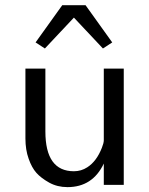

<svg xmlns="http://www.w3.org/2000/svg" viewBox="-20 -728 587 756"><path d="M388.7 -84Q344.7 8.8 245.6 8.8Q205.6 8.8 173.6 -9Q141.6 -26.9 123.3 -47.4Q105 -67.9 92.8 -103Q80.1 -138.2 80.1 -183.1V-458H158.7V-210.4Q158.7 -53.7 271 -53.7Q299.8 -53.7 323.7 -69.3Q360.4 -92.8 381.3 -146.5Q388.7 -165 388.7 -175.8V-458H467.3V0H388.7ZM271 -658.7 156.7 -537.1 120.1 -561 225.1 -707.5H316.9L421.9 -561L385.3 -537.1Z"/></svg>

Font: Molengo
Style: Regular
Weight: 400
Designer: moyogo
Foundry: moyogo
Version: Version 0.11; ttfautohint (v0.8) -G 32 -r 16 -x